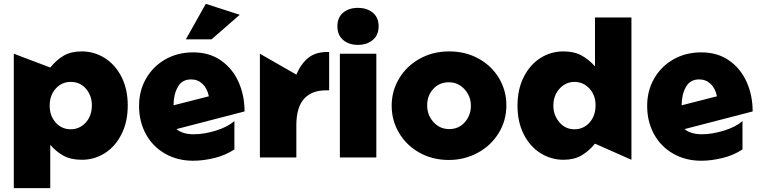

<svg xmlns="http://www.w3.org/2000/svg" viewBox="-20 -821 3973 1001"><path d="M407 12Q472 12 526.5 -22.5Q581 -57 613.5 -121.5Q646 -186 646 -271Q646 -356 613.5 -420Q581 -484 526 -518.5Q471 -553 406 -553Q350 -553 312.5 -531Q275 -509 242 -469L52 -541V160H242V-66Q273 -30 311.5 -9Q350 12 407 12ZM459 -272Q459 -217 427 -182Q395 -147 348 -147Q302 -147 270.5 -182Q239 -217 239 -270Q239 -324 270.5 -359Q302 -394 348 -394Q398 -394 428.5 -358Q459 -322 459 -272Z M990 -121Q932 -121 900 -148L1255 -240Q1255 -323 1224 -393Q1193 -463 1132.5 -505.5Q1072 -548 987 -548Q906 -548 842 -511.5Q778 -475 741.5 -411.5Q705 -348 705 -269Q705 -187 740.5 -122Q776 -57 840.5 -20Q905 17 987 17Q1039 17 1097 3Q1155 -11 1202 -42V-190Q1167 -159 1105.5 -140Q1044 -121 990 -121ZM976 -407Q1011 -407 1035.5 -384Q1060 -361 1069 -319L885 -272V-275Q885 -328 907 -367.5Q929 -407 976 -407ZM949 -616H1083L1230 -744L1053 -801Z M1687 -550Q1626 -550 1588 -520Q1550 -490 1525 -432L1335 -541V0H1525V-168Q1525 -260 1564.5 -305Q1604 -350 1680 -350H1696V-550Z M1942 -541H1752V0H1942ZM1739 -684Q1739 -638 1769 -612.5Q1799 -587 1846 -587Q1893 -587 1923.5 -612.5Q1954 -638 1954 -684Q1954 -730 1923.5 -755Q1893 -780 1846 -780Q1799 -780 1769 -755Q1739 -730 1739 -684Z M2620 -272Q2620 -349 2581.5 -413.5Q2543 -478 2475 -515.5Q2407 -553 2322 -553Q2237 -553 2168.5 -515Q2100 -477 2061 -412Q2022 -347 2022 -270Q2022 -193 2060.5 -128Q2099 -63 2167 -25Q2235 13 2320 13Q2401 13 2470 -24Q2539 -61 2579.5 -126.5Q2620 -192 2620 -272ZM2435 -270Q2435 -220 2403.5 -184Q2372 -148 2322 -148Q2273 -148 2240 -184.5Q2207 -221 2207 -272Q2207 -322 2238.5 -357Q2270 -392 2320 -392Q2369 -392 2402 -355.5Q2435 -319 2435 -270Z M3272 -730H3082V-475Q3050 -511 3011.5 -532Q2973 -553 2917 -553Q2852 -553 2797.5 -518.5Q2743 -484 2710.5 -419.5Q2678 -355 2678 -270Q2678 -185 2710.5 -121Q2743 -57 2798 -22.5Q2853 12 2918 12Q2973 12 3011.5 -10.5Q3050 -33 3082 -72L3272 12ZM2865 -270Q2865 -324 2897.5 -359Q2930 -394 2975 -394Q3021 -394 3053 -359.5Q3085 -325 3085 -272Q3085 -217 3053.5 -182Q3022 -147 2975 -147Q2927 -147 2896 -184Q2865 -221 2865 -270Z M3639 -121Q3581 -121 3549 -148L3904 -240Q3904 -323 3873 -393Q3842 -463 3781.5 -505.5Q3721 -548 3636 -548Q3555 -548 3491 -511.5Q3427 -475 3390.5 -411.5Q3354 -348 3354 -269Q3354 -187 3389.5 -122Q3425 -57 3489.5 -20Q3554 17 3636 17Q3688 17 3746 3Q3804 -11 3851 -42V-190Q3816 -159 3754.5 -140Q3693 -121 3639 -121ZM3625 -407Q3660 -407 3684.5 -384Q3709 -361 3718 -319L3534 -272V-275Q3534 -328 3556 -367.5Q3578 -407 3625 -407Z"/></svg>

Font: Geom Black
Style: Bold
Weight: 900
Version: Version 1.102